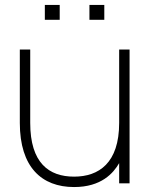

<svg xmlns="http://www.w3.org/2000/svg" viewBox="-20 -740 613 775"><path d="M401 -660V-720H341V-660ZM221 -660V-720H161V-660ZM102 -540H60V-244C60 -65.5 148 15 279 15C389 15 437.5 -41 461 -81.5V0H503V-540H461V-244C461 -82 379 -27 279 -27C177.5 -27 102 -82 102 -244Z"/></svg>

Font: Vela Sans ExtLt
Style: Regular
Weight: 200
Designer: Principal design: Mikhail Sharanda - project Manrope.
Design modification: Ravid Balaliev
Foundry: Mikhail Sharanda
Version: Version 1.001